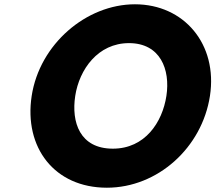

<svg xmlns="http://www.w3.org/2000/svg" viewBox="-20 -860 1004 895"><path d="M330.7 -413C349.5 -536 436.3 -659 581.3 -659C727.3 -659 774.5 -536 755.7 -413C736.9 -290 656.1 -167 506.1 -167C352.1 -167 311.9 -290 330.7 -413ZM127.7 -413C90.8 -172 234.2 15 478.2 15C715.2 15 921.8 -172 958.7 -413C995.6 -654 838 -840 609 -840C382 -840 164.6 -654 127.7 -413Z"/></svg>

Font: Sztylet
Style: BdObl
Weight: 700
Foundry: Cannot Into Space Fonts, PlusOne Fonts
Version: Version 0.12